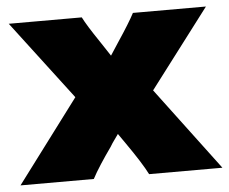

<svg xmlns="http://www.w3.org/2000/svg" viewBox="-44 -596 771 647"><g transform="rotate(-5 341.5 -273.0)"><path d="M473 -280 683 0H435Q416 -38 365 -111L342 -144Q336 -135 328.5 -125Q321 -115 314 -103Q294 -75 276.5 -48Q259 -21 248 0H0L210 -280L8 -546H255Q269 -518 309 -459L342 -409L370 -452Q412 -515 428 -546H675Z"/></g></svg>

Font: Mantou Sans
Style: Regular
Weight: 400
Designer: Mant0u / artakana
Foundry: Mant0u / artakana
Version: Version 1.001;October 22, 2023;FontCreator 14.0.0.2901 64-bi